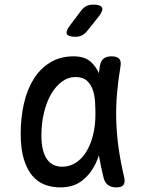

<svg xmlns="http://www.w3.org/2000/svg" viewBox="-20 -805 640 835"><path d="M242 10Q206 10 174.5 -2Q143 -14 120 -41.5Q97 -69 83.5 -113.5Q70 -158 70 -224Q70 -293 84 -354.5Q98 -416 126.5 -461.5Q155 -507 198.5 -533.5Q242 -560 300 -560Q348 -560 375 -536Q397 -516 410 -487Q412 -502 414 -516Q418 -541 431 -550.5Q444 -560 465 -560Q489 -560 498.5 -549.5Q508 -539 504 -516Q494 -457 489 -399.5Q484 -342 485.5 -283.5Q487 -225 495.5 -163.5Q504 -102 520 -34Q525 -12 517 -1Q509 10 486 10Q463 10 449 -1Q435 -12 430 -34Q418 -83 410 -129Q404 -111 396 -94Q374 -48 336.5 -19Q299 10 242 10ZM251 -80Q282 -80 308.5 -96.5Q335 -113 354 -143Q373 -173 384 -215Q395 -257 395 -308Q395 -332 393.5 -360.5Q392 -389 384 -413Q376 -437 358.5 -453.5Q341 -470 308 -470Q277 -470 250 -450.5Q223 -431 203 -397Q183 -363 171.5 -316Q160 -269 160 -215Q160 -151 182.5 -115.5Q205 -80 251 -80ZM308 -645Q277 -645 271 -657Q265 -669 284 -694L333 -759Q343 -772 355.5 -778.5Q368 -785 385 -785Q417 -785 423.5 -772.5Q430 -760 410 -734L358 -669Q348 -657 336 -651Q324 -645 308 -645Z"/></svg>

Font: Maple Mono NF CN
Style: Regular
Weight: 400
Monospace: yes
Designer: subframe7536
Version: Version 7.000